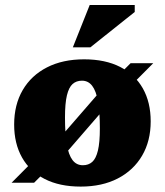

<svg xmlns="http://www.w3.org/2000/svg" viewBox="-20 -710 640 746"><path d="M25 0 126.5 -102 161 -115 397.5 -387.5 429.5 -406.5 487.5 -464.5H575.5L474 -362.5L439 -349.5L203 -77L170.5 -58L112.5 0ZM302 -68Q324 -68 338.5 -81Q353 -94 360.5 -125.2Q368 -156.5 368 -211Q368 -274.5 360.8 -315.5Q353.5 -356.5 338.2 -376.5Q323 -396.5 298.5 -396.5Q276.5 -396.5 262 -383.5Q247.5 -370.5 240 -339.5Q232.5 -308.5 232.5 -253.5Q232.5 -190.5 239.5 -149.2Q246.5 -108 261.8 -88Q277 -68 302 -68ZM293.5 15Q211.5 15 153.8 -14.5Q96 -44 65.5 -98.2Q35 -152.5 35 -226Q35 -303 68.2 -360Q101.5 -417 162.5 -448.2Q223.5 -479.5 307 -479.5Q389 -479.5 446.8 -450Q504.5 -420.5 535 -366.5Q565.5 -312.5 565.5 -238.5Q565.5 -162 532 -105Q498.5 -48 437.5 -16.5Q376.5 15 293.5 15ZM263 -526 328.5 -690.5H503.5V-663.5L331 -526Z"/></svg>

Font: Newsreader ExtraBold
Style: Regular
Weight: 800
Designer: Hugues Gentile
Foundry: Production Type
Version: Version 1.003